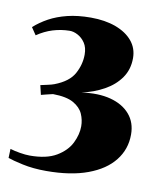

<svg xmlns="http://www.w3.org/2000/svg" viewBox="-64 -956 498 593"><g transform="rotate(10 185.0 -659.0)"><path d="M120 -413Q79 -413 45.8 -420.2Q12.5 -427.5 -1 -432.5L0 -461Q13 -457 30.8 -454Q48.5 -451 62 -451Q114.5 -451 145.5 -469.5Q176.5 -488 189.8 -515Q203 -542 203 -567.5Q203 -587.5 194.8 -606.2Q186.5 -625 164.5 -637.5Q142.5 -650 100 -650.5Q96 -649.5 90.2 -648.2Q84.5 -647 77.8 -645.2Q71 -643.5 63.5 -641.5L56.5 -671Q67.5 -673.5 79.2 -676Q91 -678.5 99 -681.5Q143.5 -698.5 159.2 -727.5Q175 -756.5 175 -787.5Q175 -809.5 165.5 -823.8Q156 -838 142.2 -845.2Q128.5 -852.5 115.5 -852Q89.5 -851.5 64.2 -843.8Q39 -836 15.5 -820L0 -843Q19.5 -860.5 44.2 -874Q69 -887.5 101.2 -895.5Q133.5 -903.5 174.5 -903.5Q219 -903.5 252.8 -891Q286.5 -878.5 305.2 -856Q324 -833.5 324 -802.5Q324 -767 305.5 -740.5Q287 -714 255.5 -696.5Q224 -679 185.5 -670.5Q237.5 -678 276.5 -667.8Q315.5 -657.5 337.2 -632.2Q359 -607 359 -569Q359 -523 331.2 -487.8Q303.5 -452.5 250.2 -432.8Q197 -413 120 -413Z"/></g></svg>

Font: Merriweather 144pt Black
Style: Regular
Weight: 900
Version: Version 2.100